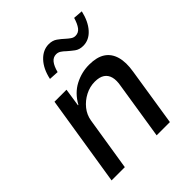

<svg xmlns="http://www.w3.org/2000/svg" viewBox="-200 -863 994 994"><g transform="rotate(-45 297.0 -366.0)"><path d="M45 0 124 -497H212L197 -398H200Q231 -454 281 -480Q331 -506 386 -506Q442 -506 475 -484.5Q508 -463 520 -421Q532 -379 522 -319L472 0H375L424 -311Q431 -348 424.5 -372.5Q418 -397 398.5 -410Q379 -423 345 -423Q308 -423 274.5 -405.5Q241 -388 218 -359.5Q195 -331 189 -295L142 0ZM244 -594 191 -597Q204 -658 237.5 -693.5Q271 -729 314 -729Q341 -729 360 -715.5Q379 -702 395 -687Q406 -677 417.5 -669Q429 -661 442 -661Q465 -661 479 -679.5Q493 -698 503 -732L555 -728Q541 -667 509 -631.5Q477 -596 434 -596Q406 -596 387.5 -610Q369 -624 353 -638Q342 -649 330 -657Q318 -665 304 -665Q282 -665 267.5 -647Q253 -629 244 -594Z"/></g></svg>

Font: Nunito Sans 7pt SemiCondensed Medium
Style: Italic
Weight: 500
Width: 4
Italic angle: -9°
Designer: Vernon Adams
Foundry: Vernon Adams
Version: Version 3.101;gftools[0.9.27]